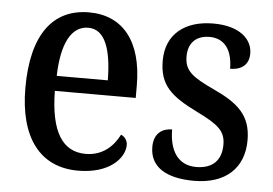

<svg xmlns="http://www.w3.org/2000/svg" viewBox="-44 -606 959 674"><g transform="rotate(5 435.0 -268.5)"><path d="M253 10C366 10 416 -50 416 -94C416 -112 405 -124 393 -129C372 -87 334 -51 275 -51C194 -51 150 -116 148 -262H433V-305C433 -463 362 -547 244 -547C117 -547 44 -452 44 -264C44 -90 118 10 253 10ZM330 -315H150C153 -429 186 -493 246 -493C306 -493 329 -422 330 -315Z M662 10C772 10 837 -49 837 -148C837 -235 792 -275 703 -316C626 -352 598 -372 598 -423C598 -468 623 -498 673 -498C724 -498 754 -461 754 -393C797 -393 820 -415 820 -452C820 -502 776 -546 682 -546C583 -546 516 -495 516 -401C516 -314 558 -278 654 -231C729 -194 754 -173 754 -125C754 -72 725 -39 665 -39C600 -39 570 -90 570 -163C538 -163 506 -146 506 -96C506 -27 561 10 662 10Z"/></g></svg>

Font: Noto Serif Sinhala Condensed Medium
Style: Regular
Weight: 500
Width: 3
Designer: Jelle Bosma - Monotype Design Team
Foundry: Monotype Imaging Inc.
Version: Version 2.007